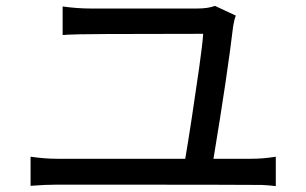

<svg xmlns="http://www.w3.org/2000/svg" viewBox="-20 -692 1040 653"><path d="M918 -59Q894 -62 870.5 -63Q847 -64 174 -64Q133 -64 84 -60V-159Q133 -152 174 -152H610Q619 -204 632.5 -292.5Q646 -381 657.5 -462.5Q669 -544 671 -577Q243 -577 209 -574Q203 -573 193 -573V-670Q243 -663 290 -663H650Q688 -663 711 -672L782 -639Q776 -623 773 -603Q753 -435 706 -152H833Q876 -152 918 -159Z"/></svg>

Font: LXGW 975 Gothic SC
Style: Regular
Weight: 400
Version: Version 2.01;February 25, 2021